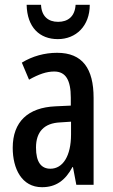

<svg xmlns="http://www.w3.org/2000/svg" viewBox="-20 -770 472 800"><path d="M354 -750H295C292 -701 263 -679 222 -679C181 -679 153 -702 151 -750H91C93 -656 145 -607 221 -607C297 -607 354 -662 354 -750ZM218 -550C166 -550 115 -536 71 -509L101 -438C142 -461 174 -472 206 -472C254 -472 275 -436 275 -363V-330L211 -327C97 -322 33 -263 33 -154C33 -68 70 10 155 10C213 10 252 -18 282 -74H284L298 0H370V-362C370 -484 324 -550 218 -550ZM231 -260 276 -263V-210C276 -120 242 -67 190 -67C152 -67 130 -94 130 -155C130 -220 163 -257 231 -260Z"/></svg>

Font: Noto Sans Sinhala UI ExtraCondensed Medium
Style: Regular
Weight: 500
Width: 2
Designer: Jelle Bosma - Monotype Design Team
Foundry: Monotype Imaging Inc.
Version: Version 2.006